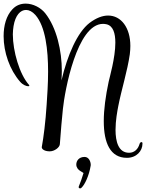

<svg xmlns="http://www.w3.org/2000/svg" viewBox="-58 -789 808 1062"><path d="M644 84C697 84 730 46 730 6V4C730 -1 728 -3 724 -3C721 -3 716 0 714 7C706 35 686 56 656 56C597 56 581 -6 581 -71C581 -122 591 -175 596 -201C614 -294 647 -397 660 -489C662 -505 663 -521 663 -535C663 -636 612 -703 540 -703C509 -703 474 -690 437 -662C370 -610 315 -485 282 -344C283 -361 284 -378 284 -396C284 -507 256 -635 192 -716C167 -747 125 -769 84 -769C57 -769 31 -760 10 -737C-23 -702 -38 -648 -38 -589C-38 -501 -5 -403 54 -336C69 -319 88 -312 98 -312C102 -312 104 -313 104 -315C104 -317 104 -318 102 -320C50 -378 13 -506 13 -599C13 -616 15 -631 17 -645C27 -705 55 -734 86 -734C103 -734 121 -725 138 -706C194 -642 208 -512 208 -393C208 -323 203 -257 200 -210C194 -116 183 -28 173 25C173 39 194 48 215 48H218C242 48 271 28 273 9C279 -68 284 -133 290 -187C300 -285 367 -657 512 -657C518 -657 524 -656 530 -655C568 -647 580 -605 580 -553C580 -469 548 -361 543 -337C526 -257 516 -183 516 -119C516 2 552 84 644 84ZM385 253C387 253 391 252 393 249C411 233 435 181 443 130C443 128 444 126 444 124C444 104 433 79 410 79C378 79 364 101 364 121C364 130 367 137 371 143C381 156 387 156 404 168C397 191 387 221 378 242C377 244 377 245 377 246C377 250 381 253 385 253Z"/></svg>

Font: Style Script
Style: Regular
Weight: 400
Designer: Robert E. Leuschke
Foundry: Robert E. Leuschke
Version: Version 1.010